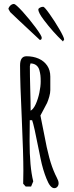

<svg xmlns="http://www.w3.org/2000/svg" viewBox="-20 -958 382 995"><path d="M283.7 -8.3Q283.7 -15.1 281.2 -22.2Q278.8 -29.3 273.4 -39.6L267.1 -52.2Q248.5 -92.3 235.4 -140.9Q222.2 -189.5 208.5 -264.2L189.5 -359.4L205.1 -388.7L224.1 -424.8Q230 -438.5 235.4 -457.5Q240.7 -476.6 240.7 -490.7V-561Q240.7 -594.2 224.6 -617.9Q208.5 -641.6 180.4 -654.1Q152.3 -666.5 117.2 -666.5Q84 -666.5 84 -619.1Q84 -528.8 92.8 -345.7Q101.1 -157.2 101.1 -72.8L100.1 -5.9L113.3 8.8H141.1L152.3 -18.1Q133.3 -94.2 133.3 -226.6Q133.3 -257.8 133.8 -281.7Q134.3 -305.7 134.3 -335H146.5Q155.3 -313.5 183.1 -171.4L189.9 -137.7Q202.1 -77.6 221.2 -31.2Q240.2 17.1 261.2 17.1Q271 17.1 277.3 9.8Q283.7 2.4 283.7 -8.3ZM138.7 -384.3Q138.7 -428.2 136.7 -497.1Q134.8 -565.4 134.8 -615.2Q134.8 -618.2 136.7 -623.5L138.2 -629.4Q155.8 -628.9 167.2 -620.4Q178.7 -611.8 183.6 -596.2Q188 -580.6 189.5 -567.6Q190.9 -554.7 190.9 -536.1Q190.9 -510.7 184.1 -477.8Q177.2 -444.8 165.3 -418.5Q153.3 -392.1 138.7 -384.3ZM196.3 -762.7Q196.3 -772.5 164.8 -815.2Q133.3 -857.9 96.7 -898.4Q60.5 -937.5 52.7 -937.5Q43 -937.5 34.7 -930.2Q26.4 -922.9 23.4 -912.1L32.7 -895.5Q35.6 -891.6 186.5 -751Q196.3 -751 196.3 -762.7ZM208 -853.5Q254.4 -792 306.2 -743.2L312.5 -753.4Q311.5 -765.6 287.4 -807.1Q263.2 -848.6 236.8 -885.7Q210.4 -922.9 204.1 -922.9Q195.3 -922.9 187 -918.5Q178.7 -914.1 178.7 -908.7Q178.7 -891.6 208 -853.5Z"/></svg>

Font: Amatica SC
Style: Bold
Weight: 400
Designer: Vernon Adams, Ben Nathan
Foundry: newtypography
Version: Version 2.000